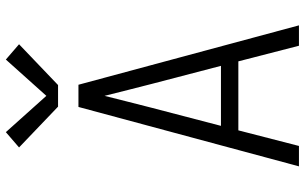

<svg xmlns="http://www.w3.org/2000/svg" viewBox="-208 -808 1017 640"><g transform="rotate(-90 300.0 -488.5)"><path d="M65 0 263 -735H337L535 0H467L415 -202H185L133 0ZM200 -260H400L340 -490Q330 -529 320 -568.5Q310 -608 300 -648Q290 -608 280 -568.5Q270 -529 260 -490ZM264 -803 128 -933 179 -977 300 -842 421 -977 472 -933 336 -803Z"/></g></svg>

Font: Iosevka SS04 Light Extended
Style: Regular
Weight: 300
Width: 7
Monospace: yes
Designer: Belleve Invis
Foundry: Belleve Invis
Version: Version 19.0.0; ttfautohint (v1.8.4)